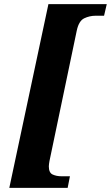

<svg xmlns="http://www.w3.org/2000/svg" viewBox="-20 -780 536 928"><path d="M25 128 214 -760H496L483 -704H443Q413 -704 387 -691.5Q361 -679 351 -632L219 -1Q218 6 217 12Q216 18 216 24Q216 55 234.5 63.5Q253 72 278 72H318L307 128Z"/></svg>

Font: Noto Serif SemiCondensed ExtraBold
Style: Italic
Weight: 800
Width: 4
Italic angle: -12°
Designer: Monotype Design Team
Foundry: Monotype Imaging Inc.
Version: Version 2.014; ttfautohint (v1.8.4.7-5d5b)